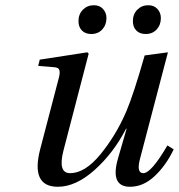

<svg xmlns="http://www.w3.org/2000/svg" viewBox="-20 -702 684 734"><path d="M488 -621Q488 -648 505 -665Q522 -682 547 -682Q569 -682 582 -667.5Q595 -653 595 -633Q595 -607 579 -589.5Q563 -572 537 -572Q514 -572 501 -585.5Q488 -599 488 -621ZM280 -621Q280 -648 297 -665Q314 -682 339 -682Q361 -682 374 -667.5Q387 -653 387 -633Q387 -607 371 -589.5Q355 -572 329 -572Q306 -572 293 -585.5Q280 -599 280 -621ZM126 -450 132 -474 314 -502 319 -497 223 -128Q200 -40 248 -40Q305 -40 364 -112Q423 -184 462 -274Q491 -342 533 -490L622 -502L515 -94Q501 -40 528 -40Q558 -40 620 -146L644 -131Q615 -70 571.5 -29Q528 12 477 12Q400 12 431 -96L464 -210H462Q414 -117 342 -52.5Q270 12 201 12Q96 12 134 -133L203 -397Q210 -420 207.5 -432Q205 -444 188 -445Z"/></svg>

Font: Lingua Franca
Style: Italic
Weight: 400
Italic angle: -13°
Version: Version 1.19